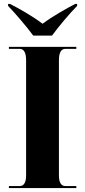

<svg xmlns="http://www.w3.org/2000/svg" viewBox="-20 -951 429 971"><path d="M25 0H366V-10H311Q278 -10 278 -65V-646Q278 -704 311 -704H366V-714H25V-704H79Q112 -704 112 -646V-64Q112 -10 79 -10H25ZM148 -771H243Q268 -805 304.5 -848.5Q341 -892 370 -921V-931H360Q327 -914 280 -886.5Q233 -859 195 -831Q158 -859 111.5 -886.5Q65 -914 31 -931H21V-921Q49 -892 86 -848.5Q123 -805 148 -771Z"/></svg>

Font: Noto Serif Display SemiCondensed Extra
Style: Regular
Weight: 800
Width: 4
Designer: Monotype Design Team
Foundry: Monotype Imaging Inc.
Version: Version 1.900